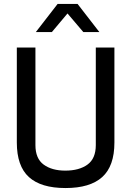

<svg xmlns="http://www.w3.org/2000/svg" viewBox="-20 -940 663 970"><path d="M464 -700H558V-220Q558 -101 496.5 -45.5Q435 10 311 10Q187 10 126 -45.5Q65 -101 65 -220V-700H159V-207Q159 -139 200.5 -108.5Q242 -78 310 -78Q380 -78 422 -108.5Q464 -139 464 -207ZM321 -872 242 -778H161L271 -920H372L482 -778H401Z"/></svg>

Font: Baumans
Style: Regular
Weight: 400
Designer: Henadij Zarechnjuk
Foundry: Cyreal (www.cyreal.org)
Version: Version 001.001